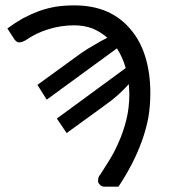

<svg xmlns="http://www.w3.org/2000/svg" viewBox="-20 -532 636 724"><path d="M121.1 -211.9Q162.1 -241.2 285.2 -331.1Q310.5 -348.6 336.9 -363.3Q362.3 -378.9 384.8 -389.6Q359.4 -412.1 328.1 -424.8Q296.9 -436.5 259.8 -436.5Q210 -436.5 163.1 -421.9Q117.2 -408.2 76.2 -379.9Q61.5 -372.1 51.8 -372.1Q43 -372.1 34.2 -383.8Q25.4 -397.5 7.8 -424.8Q37.1 -446.3 66.4 -462.9Q95.7 -478.5 127 -490.2Q157.2 -501 190.4 -506.8Q223.6 -511.7 260.7 -511.7Q330.1 -511.7 383.8 -488.3Q436.5 -464.8 472.7 -420.9Q509.8 -377.9 528.3 -316.4Q546.9 -255.9 546.9 -180.7Q546.9 -131.8 539.1 -86.9Q530.3 -42 514.6 1Q499 43.9 477.5 85.9Q455.1 128.9 426.8 171.9Q409.2 171.9 374 171.9Q365.2 171.9 359.4 167Q353.5 162.1 350.6 156.2Q348.6 149.4 350.6 141.6Q351.6 132.8 358.4 126Q372.1 103.5 391.6 73.2Q410.2 43.9 426.8 5.9Q444.3 -32.2 456.1 -79.1Q467.8 -125 467.8 -179.7Q467.8 -189.5 466.8 -197.3Q466.8 -206.1 465.8 -214.8Q448.2 -195.3 425.8 -174.8Q404.3 -155.3 377.9 -136.7Q329.1 -101.6 231.4 -30.3Q221.7 -43.9 194.3 -85Q258.8 -132.8 454.1 -275.4Q442.4 -316.4 420.9 -349.6Q332 -285.2 156.2 -156.2Q147.5 -169.9 121.1 -211.9Z"/></svg>

Font: Lato
Style: Regular
Weight: 400
Designer: Lukasz Dziedzic with Adam Twardoch and Botio Nikoltchev
Version: Version 2.015; 2015-08-06; http://www.latofonts.com/